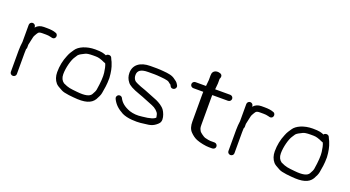

<svg xmlns="http://www.w3.org/2000/svg" viewBox="-47 -1134 3000 1646"><g transform="rotate(20 1452.5 -311.0)"><path d="M66 -298.9C62.2 -273.7 60 -244.4 60 -216.6V-24.1C60 -9.8 72.5 2 87.5 2C102.5 2 115 -9.8 115 -24V-215.8C115 -227.6 115.3 -238.7 116 -249.2L116 -249.5V-251.8C118.2 -254.8 121 -261.5 121 -266.9V-294.4C122.6 -304.3 125.8 -319.7 130.7 -338.8C136.8 -363.2 136.9 -374.3 145.2 -387.4C162.4 -414.5 160.8 -428 200.5 -428H235C249.7 -428 263.1 -426.4 275.3 -423.2C288.6 -419.7 298.8 -416.2 309.1 -421.3C324 -428.8 327.1 -446.2 321 -458.3C317.9 -464.4 314.5 -468.5 303.8 -471.7C285.4 -479.2 258.1 -483 223.7 -483H194.5C164.8 -483 139.9 -472.8 122.4 -452C121.8 -451.3 121.6 -451.1 121 -450.3V-455.5C121 -470.5 108.5 -483 93.5 -483C78.5 -483 66 -470.5 66 -455.5Z M800.4 -357.2C804 -349.1 809.2 -326.2 814.1 -290.9C818.7 -257.6 815.5 -204.5 803.8 -133C802 -122.2 794.9 -105.2 781.9 -84.1C766.7 -60.2 728.7 -49.1 651.4 -57.4C587.1 -64.2 572.3 -64.1 522.1 -88.1C500.9 -103.3 489 -126.3 489 -160.2C489 -219.3 510.3 -296.8 531.2 -326.3C537.1 -334.6 542.4 -342.7 548.9 -353.5C562.9 -368.4 578 -373.8 607 -389C616 -393.7 638.5 -398 674.9 -398C716.7 -398 723 -398.1 759.6 -384.7C774.5 -377.7 785.1 -373.2 794.4 -370.6C795.3 -368.6 797.9 -362.8 800.4 -357.2ZM775.1 -437.1C753 -446 734.9 -453 674.9 -453C594.8 -453 528.8 -422.7 504.1 -384.4L485.1 -355.9C478.4 -345.9 472 -332.7 465.9 -317.2C444.7 -267.8 434 -214.5 434 -158.5C434 -120.9 444.7 -88.6 466.5 -63.3C476.5 -51.8 496.1 -39.9 526.7 -24.2C540.6 -17 560.7 -11.8 595.7 -7.2L640.6 -2.6C742.5 7.7 799.5 -8.5 829.2 -56.1C844.7 -83.2 854 -104.2 857 -121.9C864.4 -165.6 872 -200 872 -262.5V-262.9L872 -263.2C869 -314.2 860.5 -356.5 846 -390.4C842.9 -397.6 842.4 -403.1 835.3 -413.9L827.2 -432C821.1 -448 804.4 -451.9 789.1 -446.2C784.3 -444.4 781.1 -442.2 777.4 -436.2C776.9 -436.4 775.9 -436.8 775.1 -437.1Z M1045.5 -284.9C1059.2 -265.7 1092.4 -245.5 1162.7 -221.2C1206.4 -206.6 1239.3 -189.9 1293.7 -169.7C1323.2 -158.6 1355.2 -132.1 1360.6 -110.1C1363.9 -96.9 1365.7 -88.3 1365.9 -85.8C1365.9 -84.8 1365.9 -84 1365.6 -81.8C1353.4 -68.4 1322.1 -55.6 1248.3 -48.9L1247.7 -48.8L1247.1 -48.8C1206.3 -42.9 1169.1 -45.7 1134 -56.9C1079.4 -77 1049 -104.4 1031.6 -139.1C1023.7 -154.9 1006.4 -157.2 994.8 -151C983.3 -144.9 975.5 -129.5 983.3 -113.9C1006.6 -67.3 1037.2 -41.1 1085.4 -14.8C1109.6 -3.1 1141.2 4.1 1174.3 6.7C1242.7 12 1267.1 4.4 1324.3 -2.1C1347.3 -5.6 1367.8 -13.9 1385 -27C1406.1 -43.1 1420.9 -55.3 1420.9 -85C1420.9 -112.3 1406.8 -146.5 1393.6 -165.3C1375.7 -190.9 1340.6 -211.4 1313.7 -223.7C1280 -235.8 1235.1 -256.5 1195.5 -270.8C1127.6 -293.4 1093.7 -311.2 1090.1 -317.1L1089.5 -318L1088.9 -318.7C1078.3 -330.8 1073 -345.5 1073 -364.5C1073 -403.4 1098.3 -426 1167.2 -426H1226.9C1234.5 -426 1242.2 -425.7 1249.9 -425.1C1296 -421.4 1346.3 -418.6 1360.6 -406.1C1368.8 -398.9 1375.3 -393.9 1382.4 -390.1C1382.5 -389.9 1383.3 -388.9 1384.4 -386.7L1389.4 -377.7C1397.6 -361.1 1416.4 -360.4 1427.5 -366.9C1438.1 -373 1447.4 -388.4 1438.1 -403.9L1432.2 -413.9C1421.9 -431.5 1409.7 -437.4 1399.1 -445.3C1369.9 -469.3 1334.5 -473.7 1283.5 -477.9L1257.1 -479.9C1247.6 -480.7 1237.6 -481 1226.9 -481H1167.2C1073.7 -481 1018 -436.9 1018 -364.5C1018 -334.4 1026.6 -308.4 1045.5 -284.9Z M1907.7 -53H1869.2C1860.7 -53 1843 -56 1818.2 -62.5C1808.5 -64.4 1768.8 -92.4 1764.4 -101.3C1753.7 -122.8 1750.2 -123.7 1750.2 -159.4V-412.5C1750.2 -418.8 1750.4 -424 1750.7 -428H1894.7C1909.7 -428 1922.2 -440.5 1922.2 -455.5C1922.2 -470.5 1909.7 -483 1894.7 -483H1757.1L1762.3 -538.1V-580.5C1762.3 -580.5 1788.5 -624.9 1734.4 -630.8C1703.6 -634.2 1685.7 -617.9 1681.1 -599.5C1679.7 -593.8 1679.1 -587.5 1679.1 -580.5V-538.9L1673.7 -483H1577.5C1562.5 -483 1550 -470.5 1550 -455.5C1550 -440.5 1562.5 -428 1577.5 -428H1668.7L1668 -404.1V-157.2C1668 -118.3 1676.3 -87.7 1698 -65.5C1717.7 -45.4 1738 -30.6 1760.5 -21.4C1793.9 -7.9 1846.2 2 1876.4 2H1902.4C1912.5 2 1924.3 -0.5 1931.1 -10.8C1933.9 -15.2 1935.2 -20.4 1935.2 -25.5C1935.2 -40.5 1922.7 -53 1907.7 -53Z M2051 -298.9C2047.2 -273.7 2045 -244.4 2045 -216.6V-24.1C2045 -9.8 2057.5 2 2072.5 2C2087.5 2 2100 -9.8 2100 -24V-215.8C2100 -227.6 2100.3 -238.7 2101 -249.2L2101 -249.5V-251.8C2103.2 -254.8 2106 -261.5 2106 -266.9V-294.4C2107.6 -304.3 2110.8 -319.7 2115.7 -338.8C2121.8 -363.2 2121.9 -374.3 2130.2 -387.4C2147.4 -414.5 2145.8 -428 2185.5 -428H2220C2234.7 -428 2248.1 -426.4 2260.3 -423.2C2273.6 -419.7 2283.8 -416.2 2294.1 -421.3C2309 -428.8 2312.1 -446.2 2306 -458.3C2302.9 -464.4 2299.5 -468.5 2288.8 -471.7C2270.4 -479.2 2243.1 -483 2208.7 -483H2179.5C2149.8 -483 2124.9 -472.8 2107.4 -452C2106.8 -451.3 2106.6 -451.1 2106 -450.3V-455.5C2106 -470.5 2093.5 -483 2078.5 -483C2063.5 -483 2051 -470.5 2051 -455.5Z M2785.4 -357.2C2789 -349.1 2794.2 -326.2 2799.1 -290.9C2803.7 -257.6 2800.5 -204.5 2788.8 -133C2787 -122.2 2779.9 -105.2 2766.9 -84.1C2751.7 -60.2 2713.7 -49.1 2636.4 -57.4C2572.1 -64.2 2557.3 -64.1 2507.1 -88.1C2485.9 -103.3 2474 -126.3 2474 -160.2C2474 -219.3 2495.3 -296.8 2516.2 -326.3C2522.1 -334.6 2527.4 -342.7 2533.9 -353.5C2547.9 -368.4 2563 -373.8 2592 -389C2601 -393.7 2623.5 -398 2659.9 -398C2701.7 -398 2708 -398.1 2744.6 -384.7C2759.5 -377.7 2770.1 -373.2 2779.4 -370.6C2780.3 -368.6 2782.9 -362.8 2785.4 -357.2ZM2760.1 -437.1C2738 -446 2719.9 -453 2659.9 -453C2579.8 -453 2513.8 -422.7 2489.1 -384.4L2470.1 -355.9C2463.4 -345.9 2457 -332.7 2450.9 -317.2C2429.7 -267.8 2419 -214.5 2419 -158.5C2419 -120.9 2429.7 -88.6 2451.5 -63.3C2461.5 -51.8 2481.1 -39.9 2511.7 -24.2C2525.6 -17 2545.7 -11.8 2580.7 -7.2L2625.6 -2.6C2727.5 7.7 2784.5 -8.5 2814.2 -56.1C2829.7 -83.2 2839 -104.2 2842 -121.9C2849.4 -165.6 2857 -200 2857 -262.5V-262.9L2857 -263.2C2854 -314.2 2845.5 -356.5 2831 -390.4C2827.9 -397.6 2827.4 -403.1 2820.3 -413.9L2812.2 -432C2806.1 -448 2789.4 -451.9 2774.1 -446.2C2769.3 -444.4 2766.1 -442.2 2762.4 -436.2C2761.9 -436.4 2760.9 -436.8 2760.1 -437.1Z"/></g></svg>

Font: MewTooHand
Style: BdWide
Weight: 400
Designer: Mew Too, Robert Jablonski
Version: Version 0.77